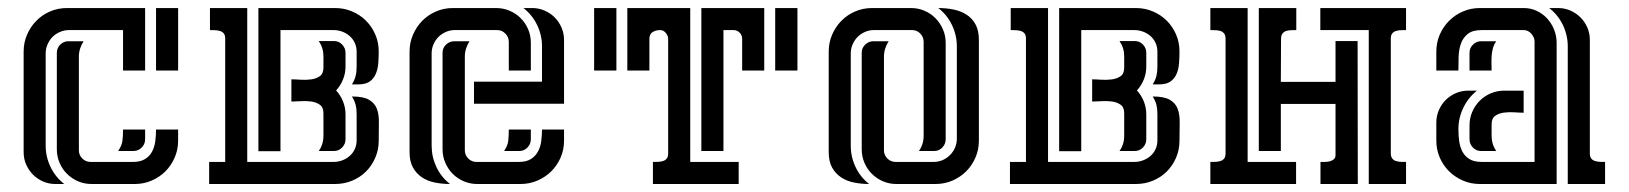

<svg xmlns="http://www.w3.org/2000/svg" viewBox="-20 -460 4072 480"><path d="M152.3 -384.8Q140.6 -384.8 129.9 -380.1Q119.1 -375.5 111.3 -367.7Q103.5 -359.9 98.9 -349.1Q94.2 -338.4 94.2 -326.7V-95.7Q94.2 -67.9 106.4 -42.5Q118.7 -17.1 140.6 0H118.7Q102.1 0 87.6 -6.3Q73.2 -12.7 62.5 -23.4Q51.8 -34.2 45.4 -48.6Q39.1 -63 39.1 -79.6V-331.1Q39.1 -353.5 47.6 -373.3Q56.2 -393.1 70.8 -408Q85.4 -422.9 105.2 -431.4Q125 -439.9 147.5 -439.9H342.8V-283.7H287.6V-384.8ZM209 0Q190.9 0 175 -6.8Q159.2 -13.7 147.5 -25.4Q135.7 -37.1 128.9 -53Q122.1 -68.8 122.1 -86.9V-328.1Q122.1 -339.8 130.6 -348.4Q139.2 -356.9 150.9 -356.9H189Q183.6 -348.6 180.4 -338.9Q177.2 -329.1 177.2 -319.3V-84Q177.2 -72.3 185.8 -63.7Q194.3 -55.2 206.1 -55.2H312.5Q331.1 -55.2 342.5 -62.3Q354 -69.3 360.1 -80.8Q366.2 -92.3 368.2 -106.9Q370.1 -121.6 370.1 -136.2H425.3V-108.4Q425.3 -85.9 416.7 -66.2Q408.2 -46.4 393.6 -31.7Q378.9 -17.1 359.1 -8.5Q339.4 0 316.9 0ZM425.3 -283.7H370.1V-439.9H425.3ZM275.4 -82.5Q284.7 -96.2 286.1 -108.2Q287.6 -120.1 287.6 -136.2H342.8V-111.8Q342.8 -99.6 334.2 -91.1Q325.7 -82.5 313.5 -82.5Z M543 -55.2V-363.3Q543 -372.1 539.3 -376.5Q535.6 -380.9 529.8 -382.6Q523.9 -384.3 517.3 -384.5Q510.7 -384.8 504.9 -384.8V-439.9H598.1V-55.2H813.5Q825.2 -55.2 835.7 -59.1Q846.2 -63 854.2 -70.1Q862.3 -77.1 866.9 -87.2Q871.6 -97.2 871.6 -109.4V-174.3Q871.6 -188 869.1 -197.8Q866.7 -207.5 859.9 -218.8Q888.7 -218.8 902.8 -210.4Q917 -202.1 922.4 -187.5Q927.7 -172.9 927.2 -152.6Q926.8 -132.3 926.8 -108.4Q926.8 -85.4 918.2 -65.7Q909.7 -45.9 895 -31.2Q880.4 -16.6 860.4 -8.3Q840.3 0 817.9 0H502.9V-55.2ZM626 -82V-439.9H817.9Q840.3 -439.9 860.4 -431.4Q880.4 -422.9 895 -408.2Q909.7 -393.6 918.2 -373.8Q926.8 -354 926.8 -331.5Q926.8 -317.4 925.8 -303Q924.8 -288.6 919.9 -276.4Q915 -264.2 904.8 -256.6Q894.5 -249 875.5 -249H859.9Q866.7 -260.3 869.1 -270.3Q871.6 -280.3 871.6 -293.5V-330.6Q871.6 -342.8 866.9 -352.8Q862.3 -362.8 854.2 -369.9Q846.2 -377 835.7 -380.9Q825.2 -384.8 813.5 -384.8H681.2V-82ZM708.5 -261.7Q717.3 -261.7 731 -260.7Q744.6 -259.8 757.6 -261.5Q770.5 -263.2 779.5 -269.5Q788.6 -275.9 788.6 -291V-319.3Q788.6 -340.3 776.9 -357.4H814.9Q827.1 -357.4 835.4 -348.6Q843.8 -339.8 843.8 -328.1V-293.5Q843.8 -276.9 837.6 -261.5Q831.5 -246.1 820.3 -233.9Q831.5 -221.7 837.6 -206.3Q843.8 -190.9 843.8 -174.3V-111.8Q843.8 -100.1 835.4 -91.3Q827.1 -82.5 814.9 -82.5H776.9Q788.6 -99.1 788.6 -120.6V-176.8Q788.6 -191.9 779.5 -198.2Q770.5 -204.6 757.6 -206.3Q744.6 -208 731 -207Q717.3 -206.1 708.5 -206.1Z M1252 -283.7V-355.5Q1252 -367.2 1243.4 -376Q1234.9 -384.8 1223.1 -384.8H1116.7Q1105 -384.8 1094.5 -380.1Q1084 -375.5 1076.2 -367.7Q1068.4 -359.9 1063.7 -349.1Q1059.1 -338.4 1059.1 -326.7V-95.7Q1059.1 -67.9 1071 -42.5Q1083 -17.1 1105 0Q1085.4 0 1067.1 -3.7Q1048.8 -7.3 1034.9 -16.6Q1021 -25.9 1012.5 -41Q1003.9 -56.2 1003.9 -79.6V-331.1Q1003.9 -353.5 1012.5 -373.3Q1021 -393.1 1035.6 -408Q1050.3 -422.9 1070.1 -431.4Q1089.8 -439.9 1112.3 -439.9H1220.2Q1238.3 -439.9 1254.2 -433.1Q1270 -426.3 1281.7 -414.6Q1293.5 -402.8 1300.3 -387Q1307.1 -371.1 1307.1 -353V-283.7ZM1142.1 -84Q1142.1 -72.3 1150.6 -63.7Q1159.2 -55.2 1170.9 -55.2H1276.9Q1295.9 -55.2 1307.1 -62.3Q1318.4 -69.3 1324.7 -80.8Q1331.1 -92.3 1333 -106.7Q1335 -121.1 1335 -136.2H1390.1V-108.4Q1390.1 -85.9 1381.6 -66.2Q1373 -46.4 1358.2 -31.7Q1343.3 -17.1 1323.5 -8.5Q1303.7 0 1281.2 0H1173.3Q1155.3 0 1139.4 -6.8Q1123.5 -13.7 1111.8 -25.4Q1100.1 -37.1 1093.3 -53Q1086.4 -68.8 1086.4 -86.9V-328.1Q1086.4 -340.3 1095.2 -348.6Q1104 -356.9 1115.7 -356.9H1153.8Q1148.4 -348.6 1145.3 -338.9Q1142.1 -329.1 1142.1 -319.3ZM1165 -255.9H1335V-344.2Q1335 -372.1 1322.8 -397.5Q1310.5 -422.9 1288.6 -439.9H1310.5Q1326.7 -439.9 1341.3 -433.6Q1356 -427.2 1366.7 -416.5Q1377.4 -405.8 1383.8 -391.1Q1390.1 -376.5 1390.1 -360.4V-200.7H1165ZM1240.2 -82.5Q1249.5 -96.2 1250.7 -108.4Q1252 -120.6 1252 -136.2H1307.1V-111.8Q1307.1 -100.1 1298.8 -91.3Q1290.5 -82.5 1278.3 -82.5Z M1705.6 -55.2H1826.7V0H1612.3V-55.2Q1618.2 -55.2 1625 -55.4Q1631.8 -55.7 1637.5 -57.4Q1643.1 -59.1 1646.7 -63.5Q1650.4 -67.9 1650.4 -76.7V-362.8Q1650.4 -370.6 1644.5 -377.7Q1638.7 -384.8 1630.4 -384.8Q1619.6 -384.8 1611.6 -379.9Q1603.5 -375 1603.5 -362.8V-283.7H1548.3V-439.9H1705.6ZM1890.6 -439.9V-283.7H1835.4V-362.8Q1835.4 -372.1 1829.1 -378.4Q1822.8 -384.8 1813.5 -384.8H1788.6V-82.5H1733.4V-439.9ZM1521 -439.9V-283.7H1465.3V-439.9ZM1973.6 -439.9V-283.7H1918V-439.9Z M2189.9 -84Q2189.9 -72.3 2198.5 -63.7Q2207 -55.2 2218.8 -55.2H2314Q2326.2 -55.2 2336.7 -59.8Q2347.2 -64.5 2355 -72.3Q2362.8 -80.1 2367.4 -90.6Q2372.1 -101.1 2372.1 -113.3V-344.2Q2372.1 -372.1 2359.9 -397.5Q2347.7 -422.9 2325.7 -439.9Q2345.2 -439.9 2363.5 -436.3Q2381.8 -432.6 2396 -423.6Q2410.2 -414.6 2418.7 -399.2Q2427.2 -383.8 2427.2 -360.4V-108.4Q2427.2 -85.9 2418.7 -66.2Q2410.2 -46.4 2395.5 -31.7Q2380.9 -17.1 2361.1 -8.5Q2341.3 0 2318.8 0H2221.2Q2203.1 0 2187.3 -6.8Q2171.4 -13.7 2159.7 -25.4Q2147.9 -37.1 2141.1 -53Q2134.3 -68.8 2134.3 -86.9V-328.1Q2134.3 -340.3 2143.1 -348.6Q2151.9 -356.9 2163.6 -356.9H2201.7Q2196.3 -348.6 2193.1 -338.9Q2189.9 -329.1 2189.9 -319.3ZM2289.1 -355.5Q2289.1 -367.2 2280.8 -376Q2272.5 -384.8 2260.3 -384.8H2164.6Q2152.8 -384.8 2142.3 -380.1Q2131.8 -375.5 2124 -367.7Q2116.2 -359.9 2111.6 -349.1Q2106.9 -338.4 2106.9 -326.7V-95.7Q2106.9 -67.9 2118.9 -42.5Q2130.9 -17.1 2152.8 0Q2133.3 0 2115 -3.7Q2096.7 -7.3 2082.8 -16.6Q2068.8 -25.9 2060.3 -41Q2051.8 -56.2 2051.8 -79.6V-331.1Q2051.8 -353.5 2060.3 -373.3Q2068.8 -393.1 2083.5 -408Q2098.1 -422.9 2117.9 -431.4Q2137.7 -439.9 2160.2 -439.9H2257.8Q2275.4 -439.9 2291.3 -433.1Q2307.1 -426.3 2318.8 -414.3Q2330.6 -402.3 2337.4 -386.5Q2344.2 -370.6 2344.2 -353V-111.8Q2344.2 -100.1 2335.9 -91.3Q2327.6 -82.5 2315.4 -82.5H2277.3Q2289.1 -99.1 2289.1 -120.6Z M2544.9 -55.2V-363.3Q2544.9 -372.1 2541.3 -376.5Q2537.6 -380.9 2531.7 -382.6Q2525.9 -384.3 2519.3 -384.5Q2512.7 -384.8 2506.8 -384.8V-439.9H2600.1V-55.2H2815.4Q2827.1 -55.2 2837.6 -59.1Q2848.1 -63 2856.2 -70.1Q2864.3 -77.1 2868.9 -87.2Q2873.5 -97.2 2873.5 -109.4V-174.3Q2873.5 -188 2871.1 -197.8Q2868.7 -207.5 2861.8 -218.8Q2890.6 -218.8 2904.8 -210.4Q2918.9 -202.1 2924.3 -187.5Q2929.7 -172.9 2929.2 -152.6Q2928.7 -132.3 2928.7 -108.4Q2928.7 -85.4 2920.2 -65.7Q2911.6 -45.9 2897 -31.2Q2882.3 -16.6 2862.3 -8.3Q2842.3 0 2819.8 0H2504.9V-55.2ZM2627.9 -82V-439.9H2819.8Q2842.3 -439.9 2862.3 -431.4Q2882.3 -422.9 2897 -408.2Q2911.6 -393.6 2920.2 -373.8Q2928.7 -354 2928.7 -331.5Q2928.7 -317.4 2927.7 -303Q2926.8 -288.6 2921.9 -276.4Q2917 -264.2 2906.7 -256.6Q2896.5 -249 2877.4 -249H2861.8Q2868.7 -260.3 2871.1 -270.3Q2873.5 -280.3 2873.5 -293.5V-330.6Q2873.5 -342.8 2868.9 -352.8Q2864.3 -362.8 2856.2 -369.9Q2848.1 -377 2837.6 -380.9Q2827.1 -384.8 2815.4 -384.8H2683.1V-82ZM2710.4 -261.7Q2719.2 -261.7 2732.9 -260.7Q2746.6 -259.8 2759.5 -261.5Q2772.5 -263.2 2781.5 -269.5Q2790.5 -275.9 2790.5 -291V-319.3Q2790.5 -340.3 2778.8 -357.4H2816.9Q2829.1 -357.4 2837.4 -348.6Q2845.7 -339.8 2845.7 -328.1V-293.5Q2845.7 -276.9 2839.6 -261.5Q2833.5 -246.1 2822.3 -233.9Q2833.5 -221.7 2839.6 -206.3Q2845.7 -190.9 2845.7 -174.3V-111.8Q2845.7 -100.1 2837.4 -91.3Q2829.1 -82.5 2816.9 -82.5H2778.8Q2790.5 -99.1 2790.5 -120.6V-176.8Q2790.5 -191.9 2781.5 -198.2Q2772.5 -204.6 2759.5 -206.3Q2746.6 -208 2732.9 -207Q2719.2 -206.1 2710.4 -206.1Z M3220.7 -384.8Q3214.4 -384.8 3207.8 -384.5Q3201.2 -384.3 3195.6 -382.6Q3189.9 -380.9 3186.3 -376.2Q3182.6 -371.6 3182.6 -362.8L3182.1 -255.4H3318.8V-357.4H3374L3374.5 0H3281.2V-55.2Q3285.2 -55.2 3291.5 -55.2Q3297.9 -55.2 3304 -56.6Q3310.1 -58.1 3314.5 -61.8Q3318.8 -65.4 3318.8 -72.3V-200.2H3182.1V-82.5H3127V-439.9H3220.7ZM3457 -77.1Q3457 -68.4 3460.7 -63.7Q3464.4 -59.1 3470 -57.4Q3475.6 -55.7 3482.2 -55.4Q3488.8 -55.2 3495.1 -55.2V0H3401.9V-384.8H3280.8V-439.9H3495.1V-384.8Q3489.3 -384.8 3482.4 -384.5Q3475.6 -384.3 3470 -382.6Q3464.4 -380.9 3460.7 -376.5Q3457 -372.1 3457 -363.3ZM3220.2 -55.2V0H3005.9V-55.2Q3011.7 -55.2 3018.6 -55.4Q3025.4 -55.7 3031 -57.4Q3036.6 -59.1 3040.3 -63.5Q3043.9 -67.9 3043.9 -76.7V-362.8Q3043.9 -371.6 3040.3 -376.2Q3036.6 -380.9 3031 -382.6Q3025.4 -384.3 3018.8 -384.5Q3012.2 -384.8 3005.9 -384.8V-439.9H3099.1V-55.2Z M3816.4 -356Q3816.4 -366.7 3808.3 -375.7Q3800.3 -384.8 3789.1 -384.8H3684.1Q3661.1 -384.8 3649.2 -375Q3637.2 -365.2 3632.1 -350.3Q3627 -335.4 3626.5 -317.6Q3626 -299.8 3626 -283.7H3570.8V-331.1Q3570.8 -353.5 3579.3 -373.3Q3587.9 -393.1 3602.8 -408Q3617.7 -422.9 3637.5 -431.4Q3657.2 -439.9 3679.7 -439.9H3789.1Q3806.6 -439.9 3821.8 -432.9Q3836.9 -425.8 3847.9 -413.8Q3858.9 -401.9 3865.2 -386Q3871.6 -370.1 3871.6 -353V0H3679.7Q3657.2 0 3637.5 -8.5Q3617.7 -17.1 3602.8 -31.7Q3587.9 -46.4 3579.3 -66.2Q3570.8 -85.9 3570.8 -108.4V-153.8Q3570.8 -169.9 3577.1 -184.6Q3583.5 -199.2 3594.2 -210Q3605 -220.7 3619.6 -227.1Q3634.3 -233.4 3650.4 -233.4H3672.4Q3650.4 -215.8 3638.2 -190.4Q3626 -165 3626 -137.2Q3626 -122.1 3627.9 -107.4Q3629.9 -92.8 3636 -81.1Q3642.1 -69.3 3653.6 -62.3Q3665 -55.2 3684.1 -55.2H3816.4ZM3899.4 -344.2Q3899.4 -372.1 3887.2 -397.5Q3875 -422.9 3853 -439.9H3875Q3891.6 -439.9 3906 -433.6Q3920.4 -427.2 3931.2 -416.5Q3941.9 -405.8 3948.2 -391.4Q3954.6 -377 3954.6 -360.4V-76.7Q3954.6 -67.9 3958.3 -63.5Q3961.9 -59.1 3967.8 -57.4Q3973.6 -55.7 3980.2 -55.4Q3986.8 -55.2 3992.7 -55.2V0H3899.4ZM3789.1 -233.4V-178.2Q3780.3 -178.2 3766.6 -179.2Q3752.9 -180.2 3740 -178.5Q3727.1 -176.8 3718 -170.4Q3709 -164.1 3709 -148.9V-120.6Q3709 -99.1 3720.7 -82.5H3682.6Q3670.4 -82.5 3662.1 -91.3Q3653.8 -100.1 3653.8 -111.8V-146.5Q3653.8 -164.6 3660.6 -180.4Q3667.5 -196.3 3679.2 -208Q3690.9 -219.7 3706.8 -226.6Q3722.7 -233.4 3740.7 -233.4ZM3720.7 -356.9Q3714.8 -348.6 3712.4 -339.8Q3710 -331.1 3709.2 -321.8Q3708.5 -312.5 3708.7 -303Q3709 -293.5 3709 -283.7H3653.8V-328.1Q3653.8 -339.8 3662.4 -348.4Q3670.9 -356.9 3682.6 -356.9Z"/></svg>

Font: Isar CAT
Style: Regular
Weight: 400
Designer: Digitized by Peter Wiegel
Foundry: CAT-Fonts, Peter Wiegel
Version: Version 1.000; ttfautohint (v1.3)